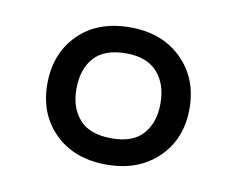

<svg xmlns="http://www.w3.org/2000/svg" viewBox="-47 -782 521 423"><g transform="rotate(10 214.0 -570.5)"><path d="M214 -417Q142 -417 98.5 -459.5Q55 -502 55 -570Q55 -638 98 -681Q141 -724 214 -724Q285 -724 329 -681Q373 -638 373 -570Q373 -502 329 -459.5Q285 -417 214 -417ZM215 -476Q263 -476 285.5 -502Q308 -528 308 -570Q308 -614 284.5 -640Q261 -666 215 -666Q166 -666 143 -640Q120 -614 120 -570Q120 -528 143 -502Q166 -476 215 -476Z"/></g></svg>

Font: RS Noto Sans
Style: Regular
Weight: 400
Designer: Monotype Design Team
Foundry: Monotype Imaging Inc.
Version: Version 3.10